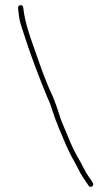

<svg xmlns="http://www.w3.org/2000/svg" viewBox="-20 -693 431 744"><path d="M50 -662 51 -652C54.7 -615.3 57.9 -604.1 71 -566C97.2 -482.2 133.2 -389.1 165 -312C180.1 -281.8 187.5 -244.1 202 -213C205.3 -202.3 209.3 -192.3 214 -183L226 -154C234.7 -132.3 237.2 -128 247 -107C259.2 -80.8 272.1 -61.3 284 -36.5C294.8 -14.1 310.1 6.6 323 26C329.7 38.1 346.6 26.6 340 16C334.7 6.8 331.9 2.9 324 -8C310.7 -26.2 302.3 -46.7 291 -67C273.1 -95.7 257.1 -129.3 244 -162L232 -191C223.7 -210.5 215.5 -228.9 209 -251C202 -274.8 192.9 -298.2 184 -321C157.6 -373.8 133.1 -447.1 112 -507C93.9 -558.3 76.3 -607 70 -664C68.7 -677.3 48.7 -675.3 50 -662Z"/></svg>

Font: HoneyBee
Style: UltLit
Weight: 100
Foundry: Cannot Into Space Fonts
Version: Version 0.89